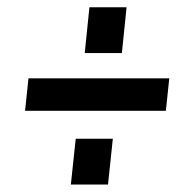

<svg xmlns="http://www.w3.org/2000/svg" viewBox="-20 -674 488 520"><path d="M209.5 -530.3 222.2 -654.3H322.8L310.1 -530.3ZM47.9 -374 57.1 -461.9H438.5L429.2 -374ZM171.9 -174.3 185.1 -298.3H285.6L272.5 -174.3Z"/></svg>

Font: Oswald
Style: Bold
Weight: 700
Designer: Vernon Adams
Foundry: Vernon Adams
Version: 3.0; ttfautohint (v0.94.23-7a4d-dirty) -l 8 -r 50 -G 200 -x 